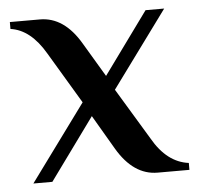

<svg xmlns="http://www.w3.org/2000/svg" viewBox="-41 -512 572 554"><g transform="rotate(-5 245.0 -235.0)"><path d="M196 -221 107 -370Q65 -442 7 -450V-470H94Q164 -470 211 -390L270 -291L400 -470H454L292 -249L382 -100Q423 -28 486 -20V0H394Q324 0 277 -80L219 -179L89 0H34Z"/></g></svg>

Font: El Messiri Medium
Style: Regular
Weight: 500
Designer: Mohamed Gaber
Foundry: Kief Type Foundry
Version: Version 2.007